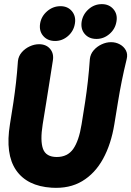

<svg xmlns="http://www.w3.org/2000/svg" viewBox="-20 -898 641 938"><path d="M170.8 -682Q205.4 -682 224.7 -659.3Q244 -636.6 238.2 -602Q229.2 -544 221.4 -495Q213.6 -446 205.9 -397.5Q198.2 -349 188.6 -291Q175.6 -210 190.2 -170.5Q204.8 -131 257.4 -131Q310 -131 337.8 -170.5Q365.6 -210 378.6 -291Q388.2 -349 395.9 -399.9Q403.6 -450.8 409.3 -501.5Q415 -552.2 419 -609.6Q421.6 -633.6 437.5 -652.1Q453.4 -670.6 476.4 -681.3Q499.4 -692 522.4 -692Q545.8 -692 565.4 -681.3Q585 -670.6 594.9 -652.1Q604.8 -633.6 599 -609.6Q585 -552.2 574.8 -501.5Q564.6 -450.8 556.4 -399.9Q548.2 -349 538.6 -291Q522.8 -193.8 483.5 -122.1Q444.2 -50.4 381.4 -12.9Q318.6 24.6 232 19Q112.4 11.4 58.6 -66.6Q4.8 -144.6 28.6 -291Q38.2 -349 45.4 -397.2Q52.6 -445.4 58.1 -493.8Q63.6 -542.2 67.6 -599.6Q70.2 -623.6 86 -642.1Q101.8 -660.6 124.8 -671.3Q147.8 -682 170.8 -682ZM249.3 -697.8Q212.6 -697.8 191.4 -722.1Q170.2 -746.4 176 -783.2Q181.8 -818.6 210.4 -843.2Q238.9 -867.8 275.6 -867.8Q311 -867.8 331.4 -843.2Q351.8 -818.6 346 -783.2Q340.2 -746.4 312.4 -722.1Q284.5 -697.8 249.3 -697.8ZM451.4 -707.8Q414.6 -707.8 393.9 -732.1Q373.2 -756.4 379 -793Q385.2 -828.6 413 -853.2Q440.8 -877.8 477.6 -877.8Q513 -877.8 534.1 -853.2Q555.2 -828.6 549 -793Q543.2 -756.4 515 -732.1Q486.8 -707.8 451.4 -707.8Z"/></svg>

Font: Winky Sans
Style: Italic
Weight: 400
Italic angle: -8.97852°
Designer: Simon Atzbach
Foundry: typofactur
Version: Version 1.205